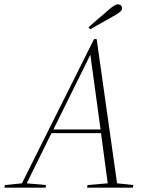

<svg xmlns="http://www.w3.org/2000/svg" viewBox="-54 -864 676 884"><path d="M192 -268 362 -612 409 -268ZM-34 0H156L158 -12L69 -20L183 -251H411L442 -20L349 -12L347 0H558L560 -12L485 -20L391 -684H379L47 -20L-31 -12ZM354 -739 361 -729C397 -749 433 -770 469 -790C498 -806 508 -815 508 -826C508 -835 502 -844 490 -844C479 -844 466 -837 441 -814C412 -790 383 -764 354 -739Z"/></svg>

Font: Source Serif 4 Display Light
Style: Italic
Weight: 300
Italic angle: -12°
Designer: Frank Grießhammer
Foundry: Adobe Systems Incorporated
Version: Version 4.004;hotconv 1.0.117;makeotfexe 2.5.65602